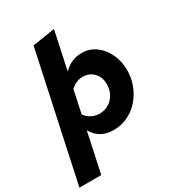

<svg xmlns="http://www.w3.org/2000/svg" viewBox="-259 -869 1110 1210"><g transform="rotate(-30 296.0 -264.0)"><path d="M-40 209 158 -712 321 -737 262 -461Q317 -519 397 -519Q452 -519 495.5 -487.5Q539 -456 565 -402.5Q591 -349 591 -283Q591 -224 570.5 -172Q550 -120 514.5 -80.5Q479 -41 431.5 -19Q384 3 330 3Q228 3 181 -81L119 209ZM327 -386Q277 -386 238 -348L203 -183Q220 -159 247 -145Q274 -131 305 -131Q343 -131 372.5 -149.5Q402 -168 419 -199.5Q436 -231 436 -270Q436 -321 405 -353.5Q374 -386 327 -386Z"/></g></svg>

Font: Red Hat Text
Style: Italic
Weight: 300
Italic angle: -12°
Designer: Pentagram, MCKL
Foundry: Pentagram, MCKL
Version: Version 1.023